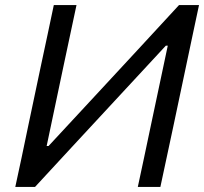

<svg xmlns="http://www.w3.org/2000/svg" viewBox="-20 -733 800 753"><path d="M40 0Q52.5 -59.5 64.5 -114Q76 -169 90 -236L140 -473Q154.5 -541 166.5 -597Q178.5 -653 191 -713H280Q267.5 -654 255.5 -598Q243.5 -542 229 -473.5L163 -160.5H170.5L369.5 -375Q445 -456.5 522.8 -540.5Q600.5 -624.5 682 -713H760.5Q748 -654.5 736 -598Q724 -541 709.5 -472.5L659.5 -236Q645 -169 633.5 -114.5Q622 -59.5 609 0H520.5Q533 -59.5 545 -114.5Q556.5 -169.5 570.5 -235.5L638 -554H630.5L428 -335.5Q336 -236 261.2 -155.5Q186.5 -75 117.5 0Z"/></svg>

Font: Heraclito
Style: Italic
Weight: 400
Italic angle: -12°
Designer: Kostas Bartsokas (font) & Cristiano Sobral (main changes)
Foundry: Kostas Bartsokas (font) & Cristiano Sobral (main changes)
Version: Version 1.00;July 8, 2020;FontCreator 13.0.0.2655 64-bit